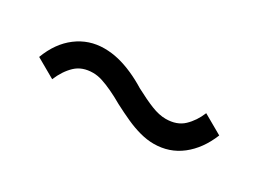

<svg xmlns="http://www.w3.org/2000/svg" viewBox="-23 -525 647 480"><g transform="rotate(30 300.0 -284.5)"><path d="M412 -212Q393 -212 372.5 -217.5Q352 -223 331 -232.5Q310 -242 287 -254Q268 -265 251 -273Q234 -281 220 -285.5Q206 -290 193 -290Q162 -290 143 -272Q124 -254 112 -225L56 -257Q74 -305 108.5 -331Q143 -357 187 -357Q208 -357 228.5 -352Q249 -347 270.5 -337.5Q292 -328 313 -315Q343 -299 365.5 -290Q388 -281 407 -281Q439 -281 458 -299Q477 -317 488 -344L544 -312Q525 -265 491 -238.5Q457 -212 412 -212Z"/></g></svg>

Font: Nunito Sans 12pt ExtraLight 7pt Medium
Style: Regular
Weight: 500
Version: Version 3.101;gftools[0.9.27]